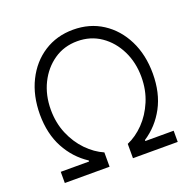

<svg xmlns="http://www.w3.org/2000/svg" viewBox="-129 -870 1014 1002"><g transform="rotate(-20 378.0 -368.5)"><path d="M64.3 0V-62.1H221.9V-67.8Q149.1 -115.4 106.9 -193.9Q64.6 -272.4 64.3 -379.6Q64.6 -484.7 104.8 -565.3Q144.9 -646 215.7 -691.6Q286.6 -737.2 377.8 -737.2Q469.5 -737.2 540.1 -691.6Q610.8 -646 651.1 -565.3Q691.4 -484.7 691.4 -379.6Q691.1 -272.4 649 -193.9Q606.9 -115.4 534.1 -67.8V-62.1H691.4V0H442.8V-79.5Q492.5 -100.9 535 -144.5Q577.4 -188.2 603.3 -249.5Q629.3 -310.7 629.3 -383.9Q629.3 -464.5 596.9 -530Q564.6 -595.5 508 -634.4Q451.3 -673.3 377.8 -673.3Q304.3 -673.3 247.7 -634.4Q191.1 -595.5 158.7 -530Q126.4 -464.5 126.4 -383.9Q126.4 -310.7 152.3 -249.5Q178.3 -188.2 220.9 -144.5Q263.5 -100.9 312.9 -79.5V0Z"/></g></svg>

Font: Inter UI Light
Style: Regular
Weight: 300
Designer: Rasmus Andersson
Foundry: rsms
Version: 3.2;8d6f07862